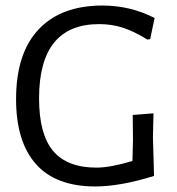

<svg xmlns="http://www.w3.org/2000/svg" viewBox="-20 -666 640 693"><path d="M538 -601C480 -631 417.3 -646 350 -646C250 -646 173 -617.2 119 -559.5C65 -501.8 38 -418 38 -308C38 -206 61.8 -128 109.5 -74C157.2 -20 228.7 7 324 7C384 7 454.7 -5.7 536 -31L532 -171L534 -257L459 -251L460 -160L458 -85C404.7 -69 361.3 -61 328 -61C257.3 -61 205.2 -81.2 171.5 -121.5C137.8 -161.8 121 -225 121 -311C121 -489.7 193.3 -579 338 -579C368 -579 396.5 -574.7 423.5 -566C450.5 -557.3 480 -543 512 -523L522 -525Z"/></svg>

Font: Alegreya Sans SC
Style: Regular
Weight: 400
Designer: Juan Pablo del Peral
Foundry: Huerta Tipografica
Version: Version 1.000;PS 001.000;hotconv 1.0.70;makeotf.lib2.5.58329